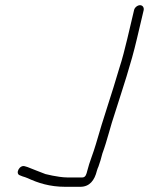

<svg xmlns="http://www.w3.org/2000/svg" viewBox="-20 -649 573 739"><path d="M496 -610 470 -500C461 -463 451 -422 439 -386C411 -289 377 -193 349 -94C339 -59 324 -25 316 8C313 20 310 34 297 34H239C221 34 197 30 182 27L155 21C133 13 107 2 86 -6L76 -9C55 -16 37 20 57 26L67 30C74 32 80 34 87 37C126 55 171 70 231 70H289C325 70 344 45 353 8C354 3 357 -3 359 -8C365 -24 369 -39 374 -58C393 -109 405 -164 423 -216C452 -308 484 -401 507 -500L533 -610C535 -620 529 -629 519 -629C509 -629 498 -620 496 -610Z"/></svg>

Font: Electronic
Style: SeLtIt
Weight: 300
Version: Version 1.011